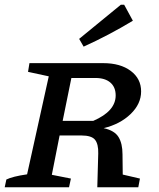

<svg xmlns="http://www.w3.org/2000/svg" viewBox="-25 -795 676 815"><path d="M-5 0 2 -33Q28 -46 90 -55L182 -471L94 -490L100 -527H413Q486 -527 530 -494Q574 -461 574 -407Q574 -354 529.5 -311Q485 -268 415 -251Q461 -241 478 -213.5Q495 -186 495 -140L496 -54L569 -37L562 0H388L392 -144Q393 -183 378.5 -201.5Q364 -220 320 -220H228L195 -53L276 -37L268 0ZM380 -464H278L241 -282H371Q466 -323 466 -390Q466 -425 443.5 -444.5Q421 -464 380 -464ZM330 -597 311 -630 488 -775H502L539 -707Q438 -646 330 -597Z"/></svg>

Font: Piazzolla SC Medium
Style: Italic
Weight: 500
Italic angle: -11.3°
Designer: Juan Pablo del Peral
Foundry: Huerta Tipografica
Version: Version 1.330